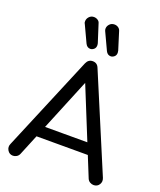

<svg xmlns="http://www.w3.org/2000/svg" viewBox="-186 -1177 1075 1291"><g transform="rotate(20 351.5 -531.5)"><path d="M65 0Q39 0 25.5 -22.5Q12 -45 23 -69L308 -749Q322 -781 353 -781Q386 -781 398 -749L685 -67Q695 -42 681.5 -21Q668 0 642 0Q628 0 615.5 -7.5Q603 -15 597 -29L340 -662H369L109 -29Q103 -15 90.5 -7.5Q78 0 65 0ZM122 -177 159 -256H556L592 -177ZM454 -853Q431 -853 419 -877L362 -999Q358 -1007 358 -1016Q358 -1034 371.5 -1048.5Q385 -1063 406 -1063Q421 -1063 433 -1055Q445 -1047 449 -1034L489 -906Q491 -898 491 -891Q491 -873 479 -863Q467 -853 454 -853ZM308 -853Q285 -853 273 -877L216 -999Q213 -1003 212.5 -1007.5Q212 -1012 212 -1016Q212 -1034 225.5 -1048.5Q239 -1063 259 -1063Q274 -1063 286.5 -1055Q299 -1047 302 -1034L343 -906Q344 -902 344.5 -898Q345 -894 345 -891Q345 -873 333 -863Q321 -853 308 -853Z"/></g></svg>

Font: Comfortaa SemiBold
Style: Regular
Weight: 600
Designer: Johan Aakerlund
Foundry: Johan Aakerlund
Version: Version 3.104; ttfautohint (v1.8.1.43-b0c9)